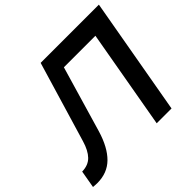

<svg xmlns="http://www.w3.org/2000/svg" viewBox="-195 -951 1154 1154"><g transform="rotate(-45 382.0 -374.0)"><path d="M650 0H524L635.5 -632.5H367.5L244 -211.5Q212.5 -106.5 157.8 -52.2Q103 2 17.5 2Q12.5 2 3.8 1.5Q-5 1 -17.5 0L2 -111.5Q55 -112.5 85.8 -144.2Q116.5 -176 134.5 -237.5L287.5 -750H782.5Z"/></g></svg>

Font: Russisch Sans
Style: Bold Italic
Weight: 700
Italic angle: -10°
Designer: Michael Sharanda (font) & Cristiano Sobral (main changes)
Foundry: Michael Sharanda
Version: Version 2.00;September 8, 2020;FontCreator 13.0.0.2681 64-bi